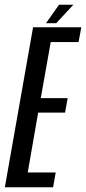

<svg xmlns="http://www.w3.org/2000/svg" viewBox="-52 -790 362 810"><path d="M-31.5 0H172L183 -62.5H65L109 -315H222.5L233.5 -376H120L162 -612.5H279.5L291 -675H87.5ZM142 -692H185L257.5 -770H197Z"/></svg>

Font: Anybody ExtraCondensed
Style: Italic
Weight: 400
Width: 2
Italic angle: -10°
Version: Version 1.113;gftools[0.9.25]